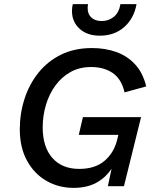

<svg xmlns="http://www.w3.org/2000/svg" viewBox="-20 -903 749 931"><path d="M337 8Q265 8 206 -25.5Q147 -59 111.5 -123Q76 -187 76 -276Q76 -353 99 -424Q122 -495 166.5 -550.5Q211 -606 276 -638Q341 -670 426 -670Q490 -670 543.5 -651Q597 -632 635 -591Q673 -550 689 -484L584 -455Q569 -520 526.5 -549Q484 -578 422 -578Q365 -578 321.5 -553.5Q278 -529 248 -487.5Q218 -446 202.5 -393.5Q187 -341 187 -286Q187 -190 234 -137Q281 -84 364 -84Q440 -84 485.5 -122Q531 -160 547 -221L554 -249H362L382 -335H664L581 0H503L521 -85Q491 -40 445.5 -16Q400 8 337 8ZM642 -883Q630 -814 582.5 -772Q535 -730 464 -730Q402 -730 365.5 -764Q329 -798 329 -849Q329 -867 333 -883H407Q405 -871 405 -864Q405 -834 423.5 -817.5Q442 -801 473 -801Q507 -801 532 -821.5Q557 -842 564 -883Z"/></svg>

Font: Work Sans Medium
Style: Italic
Weight: 500
Italic angle: -13°
Designer: Wei Huang
Foundry: Wei Huang
Version: Version 2.012; ttfautohint (v1.8.3)